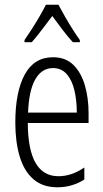

<svg xmlns="http://www.w3.org/2000/svg" viewBox="-20 -785 439 815"><path d="M205 -542Q259 -542 292 -509Q325 -476 340.5 -422Q356 -368 356 -305V-263H98Q99 -37 228 -37Q284 -37 338 -74V-23Q313 -7 284.5 1.5Q256 10 224 10Q161 10 121.5 -24.5Q82 -59 63.5 -121Q45 -183 45 -265Q45 -395 85 -468.5Q125 -542 205 -542ZM205 -496Q158 -496 130.5 -449.5Q103 -403 99 -307H306Q306 -358 296 -401Q286 -444 263.5 -470Q241 -496 205 -496ZM228 -765Q240 -742 257 -712.5Q274 -683 291 -656.5Q308 -630 319 -615V-606H289Q268 -629 245.5 -658.5Q223 -688 202 -717Q181 -690 157.5 -658.5Q134 -627 115 -606H84V-615Q98 -635 115 -661.5Q132 -688 148 -715.5Q164 -743 175 -765Z"/></svg>

Font: Noto Sans Lao UI ExtCond Light
Style: Regular
Weight: 300
Width: 2
Designer: Monotype Design Team
Foundry: Monotype Imaging Inc.
Version: Version 2.000; ttfautohint (v1.8.4.7-5d5b)